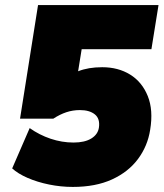

<svg xmlns="http://www.w3.org/2000/svg" viewBox="-20 -725 645 757"><path d="M267 12Q220 12 173.5 2.5Q127 -7 89 -23.5Q51 -40 28 -61L97 -220Q135 -193 179.5 -178Q224 -163 270 -163Q314 -163 340 -179Q366 -195 370 -222Q375 -257 354 -274Q333 -291 295 -291Q267 -291 241.5 -282.5Q216 -274 190 -257H59L130 -705H605L577 -531H302L288 -444Q328 -460 383 -460Q446 -460 493 -431Q540 -402 562.5 -346.5Q585 -291 572 -213Q562 -149 524 -98Q486 -47 421.5 -17.5Q357 12 267 12Z"/></svg>

Font: Winston Black
Style: Italic
Weight: 900
Italic angle: -9°
Designer: Original fonts by Vernon Adams / Changes by Cristiano Sobral
Foundry: VOriginal fonts by Vernon Adams / Changes by Cristiano Sobral
Version: Version 2.503;July 17, 2020;FontCreator 13.0.0.2655 64-bit